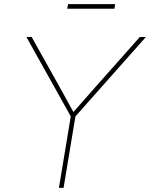

<svg xmlns="http://www.w3.org/2000/svg" viewBox="-20 -906 724 926"><path d="M264.2 0 321.3 -344.7 107.4 -727.5H132.8L268.6 -484.4Q286.1 -453.1 303.2 -421.9Q320.3 -390.6 337.4 -359.4H328.6Q356 -390.6 383.5 -421.9Q411.1 -453.1 438.5 -484.4L654.3 -727.5H683.6L343.8 -344.7L286.6 0ZM535.6 -886.2 531.7 -863.8H304.2L308.1 -886.2Z"/></svg>

Font: Inter Thin
Style: Italic
Weight: 250
Italic angle: -9.3988°
Designer: Rasmus Andersson
Foundry: rsms
Version: Version 4.001;git-66647c0bb